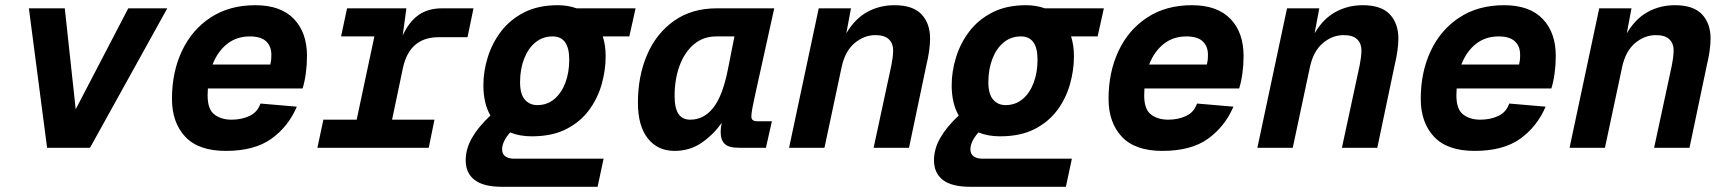

<svg xmlns="http://www.w3.org/2000/svg" viewBox="-20 -568 6640 738"><path d="M161 0 91 -536H229L271 -148L473 -536H623L326 0Z M848 12Q743 12 692 -42.5Q641 -97 641 -188Q641 -291 679.5 -372.5Q718 -454 790 -501Q862 -548 961 -548Q1059 -548 1109.5 -495.5Q1160 -443 1160 -353Q1160 -319 1155.5 -286Q1151 -253 1143 -228H779Q778 -215 778 -201Q778 -148 804 -128Q830 -108 870 -108Q909 -108 939.5 -122.5Q970 -137 981 -170L1121 -158Q1088 -81 1023 -34.5Q958 12 848 12ZM940 -428Q890 -428 853.5 -399.5Q817 -371 797 -320H1019Q1021 -328 1022 -336.5Q1023 -345 1023 -358Q1023 -390 1003 -409Q983 -428 940 -428Z M1200 0 1223 -108H1351L1419 -428H1291L1314 -536H1542L1528 -432Q1552 -484 1588.5 -510Q1625 -536 1679 -536H1800L1777 -425H1666Q1555 -425 1529 -308L1487 -108H1650L1628 0Z M1910 150Q1838 150 1804 123.5Q1770 97 1770 48Q1770 4 1794.5 -38.5Q1819 -81 1865 -124Q1838 -171 1838 -240Q1838 -294 1855 -348.5Q1872 -403 1906.5 -448Q1941 -493 1995 -520.5Q2049 -548 2124 -548Q2163 -548 2196 -536H2423L2399 -428H2297Q2308 -393 2308 -352Q2308 -298 2292.5 -243.5Q2277 -189 2243.5 -144Q2210 -99 2156 -71.5Q2102 -44 2024 -44Q1977 -44 1941 -59Q1910 -24 1910 6Q1910 24 1922.5 33Q1935 42 1957 42H2300L2277 150ZM2045 -164Q2083 -164 2110.5 -187Q2138 -210 2153 -249.5Q2168 -289 2168 -339Q2168 -428 2104 -428Q2066 -428 2038 -405Q2010 -382 1994.5 -342Q1979 -302 1979 -252Q1979 -206 1997.5 -185Q2016 -164 2045 -164Z M2573 12Q2508 12 2470 -36Q2432 -84 2432 -173Q2432 -276 2467.5 -358Q2503 -440 2571 -488Q2639 -536 2735 -536H2956L2880 -192Q2875 -170 2871.5 -150Q2868 -130 2868 -120Q2868 -102 2890 -102H2947L2924 0H2820Q2781 0 2765.5 -15Q2750 -30 2750 -61Q2750 -75 2754 -96Q2722 -50 2676.5 -19Q2631 12 2573 12ZM2633 -108Q2685 -108 2721 -153Q2757 -198 2777 -297L2803 -428H2733Q2683 -428 2647 -397.5Q2611 -367 2592 -315Q2573 -263 2573 -200Q2573 -152 2588 -130Q2603 -108 2633 -108Z M3013 0 3127 -536H3251L3233 -440Q3266 -496 3313.5 -522Q3361 -548 3418 -548Q3489 -548 3522 -513Q3555 -478 3555 -420Q3555 -397 3551 -370Q3547 -343 3541 -319L3474 0H3338L3406 -316Q3409 -331 3411 -346Q3413 -361 3413 -375Q3413 -401 3396.5 -417Q3380 -433 3345 -433Q3301 -433 3264.5 -402Q3228 -371 3215 -310L3149 0Z M3710 150Q3638 150 3604 123.5Q3570 97 3570 48Q3570 4 3594.5 -38.5Q3619 -81 3665 -124Q3638 -171 3638 -240Q3638 -294 3655 -348.5Q3672 -403 3706.5 -448Q3741 -493 3795 -520.5Q3849 -548 3924 -548Q3963 -548 3996 -536H4223L4199 -428H4097Q4108 -393 4108 -352Q4108 -298 4092.5 -243.5Q4077 -189 4043.5 -144Q4010 -99 3956 -71.5Q3902 -44 3824 -44Q3777 -44 3741 -59Q3710 -24 3710 6Q3710 24 3722.5 33Q3735 42 3757 42H4100L4077 150ZM3845 -164Q3883 -164 3910.5 -187Q3938 -210 3953 -249.5Q3968 -289 3968 -339Q3968 -428 3904 -428Q3866 -428 3838 -405Q3810 -382 3794.5 -342Q3779 -302 3779 -252Q3779 -206 3797.5 -185Q3816 -164 3845 -164Z M4448 12Q4343 12 4292 -42.5Q4241 -97 4241 -188Q4241 -291 4279.5 -372.5Q4318 -454 4390 -501Q4462 -548 4561 -548Q4659 -548 4709.5 -495.5Q4760 -443 4760 -353Q4760 -319 4755.5 -286Q4751 -253 4743 -228H4379Q4378 -215 4378 -201Q4378 -148 4404 -128Q4430 -108 4470 -108Q4509 -108 4539.5 -122.5Q4570 -137 4581 -170L4721 -158Q4688 -81 4623 -34.5Q4558 12 4448 12ZM4540 -428Q4490 -428 4453.5 -399.5Q4417 -371 4397 -320H4619Q4621 -328 4622 -336.5Q4623 -345 4623 -358Q4623 -390 4603 -409Q4583 -428 4540 -428Z M4813 0 4927 -536H5051L5033 -440Q5066 -496 5113.5 -522Q5161 -548 5218 -548Q5289 -548 5322 -513Q5355 -478 5355 -420Q5355 -397 5351 -370Q5347 -343 5341 -319L5274 0H5138L5206 -316Q5209 -331 5211 -346Q5213 -361 5213 -375Q5213 -401 5196.5 -417Q5180 -433 5145 -433Q5101 -433 5064.5 -402Q5028 -371 5015 -310L4949 0Z M5648 12Q5543 12 5492 -42.5Q5441 -97 5441 -188Q5441 -291 5479.5 -372.5Q5518 -454 5590 -501Q5662 -548 5761 -548Q5859 -548 5909.5 -495.5Q5960 -443 5960 -353Q5960 -319 5955.5 -286Q5951 -253 5943 -228H5579Q5578 -215 5578 -201Q5578 -148 5604 -128Q5630 -108 5670 -108Q5709 -108 5739.5 -122.5Q5770 -137 5781 -170L5921 -158Q5888 -81 5823 -34.5Q5758 12 5648 12ZM5740 -428Q5690 -428 5653.5 -399.5Q5617 -371 5597 -320H5819Q5821 -328 5822 -336.5Q5823 -345 5823 -358Q5823 -390 5803 -409Q5783 -428 5740 -428Z M6013 0 6127 -536H6251L6233 -440Q6266 -496 6313.5 -522Q6361 -548 6418 -548Q6489 -548 6522 -513Q6555 -478 6555 -420Q6555 -397 6551 -370Q6547 -343 6541 -319L6474 0H6338L6406 -316Q6409 -331 6411 -346Q6413 -361 6413 -375Q6413 -401 6396.5 -417Q6380 -433 6345 -433Q6301 -433 6264.5 -402Q6228 -371 6215 -310L6149 0Z"/></svg>

Font: Geist Mono
Style: Bold Italic
Weight: 700
Italic angle: -12°
Monospace: yes
Designer: Basement.studio, Andrés Briganti, Mateo Zaragoza
Foundry: Basement.studio, Vercel, Andrés Briganti, Guido Ferreyra, Mateo Zaragoza
Version: Version 1.500; ttfautohint (v1.8.4.7-5d5b)